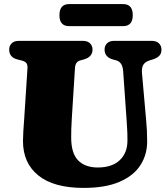

<svg xmlns="http://www.w3.org/2000/svg" viewBox="-20 -900 822 940"><path d="M600 -309.5 583 -551Q580 -596 549 -604.5L534 -608.5Q492 -620 492 -657Q492 -676 504.2 -688Q516.5 -700 539 -700H723Q745.5 -700 758 -688Q770.5 -676 770.5 -657Q770.5 -637.5 759.5 -626.5Q748.5 -615.5 728 -609L713 -604.5Q690 -597 681.5 -582.5Q673 -568 675 -543L695.5 -311.5Q700.5 -261 700.5 -207.5Q700.5 -142.5 667.2 -91Q634 -39.5 565 -9.8Q496 20 389.5 20Q243.5 20 168 -40.8Q92.5 -101.5 92.5 -209.5Q92.5 -226 94.2 -256.5Q96 -287 99 -326L114.5 -565.5Q115.5 -582.5 109.2 -591Q103 -599.5 85 -604L67 -608.5Q25 -618.5 25 -657Q25 -676 37.2 -688Q49.5 -700 72 -700H385.5Q408 -700 420.5 -688Q433 -676 433 -657Q433 -621 390.5 -609L372.5 -604Q348.5 -597.5 347 -566L331.5 -319.5Q329.5 -291 329 -267.2Q328.5 -243.5 328.5 -227Q328.5 -149 362.8 -114.5Q397 -80 459 -80Q528 -80 566 -115.5Q604 -151 604 -212.5Q604 -247 602.5 -268.5Q601 -290 600 -309.5ZM271 -825.5Q271 -880 318.5 -880H582.5Q630 -880 630 -826Q630 -772 582.5 -772H318.5Q271 -772 271 -825.5Z"/></svg>

Font: Fraunces 9pt Soft Black
Style: Regular
Weight: 900
Version: Version 1.000;[b76b70a41]